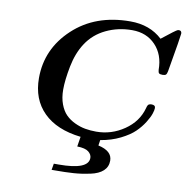

<svg xmlns="http://www.w3.org/2000/svg" viewBox="-96 -789 1071 1106"><g transform="rotate(10 439.0 -236.5)"><path d="M115.2 -284.2Q115.2 -455.1 244.6 -575.9Q374 -696.8 578.1 -696.8Q691.9 -696.8 765.1 -628.9H766.1Q845.2 -691.9 855 -694.8Q857.9 -695.8 860.8 -695.8Q877.9 -695.8 877.9 -678.2Q877.9 -673.3 868.9 -616.7Q859.9 -560.1 850.1 -505.9L840.8 -451.2Q837.9 -436 832.5 -430.9Q827.1 -425.8 814 -425.8H812Q797.9 -425.8 792.5 -430.4Q787.1 -435.1 786.1 -450.2Q786.1 -539.1 733.6 -594Q681.2 -648.9 597.2 -648.9Q515.1 -648.9 445.1 -615.5Q375 -582 334 -519Q295.9 -460.9 280 -379.9Q264.2 -298.8 264.2 -243.2Q264.2 -195.3 278.1 -158.2Q292 -121.1 314 -99.1Q335.9 -77.1 366.9 -62.5Q397.9 -47.9 428.5 -42.5Q459 -37.1 493.2 -37.1Q582 -37.1 656.5 -88.1Q731 -139.2 752.9 -220.2Q757.8 -241.2 766.1 -244.1Q772 -247.1 780.8 -247.1Q802.7 -247.1 803.2 -230Q803.2 -217.8 796.1 -196.3Q789.1 -174.8 769.5 -143.3Q750 -111.8 720.9 -83.5Q691.9 -55.2 640.4 -29.5Q588.9 -3.9 524.9 6.8L520 39.1Q602.1 57.1 602.1 113.8Q602.1 149.9 576.9 173.3Q551.8 196.8 502.4 207.3Q453.1 217.8 407.5 220.9Q361.8 224.1 293 224.1H278.8L285.2 187H314Q486.8 187 486.8 118.2Q486.8 98.1 467.5 82.5Q448.2 66.9 400.9 65.9L410.2 7.8Q268.1 -8.3 191.7 -84.2Q115.2 -160.2 115.2 -284.2Z"/></g></svg>

Font: CMU Serif Extra
Style: BoldSlanted
Weight: 700
Italic angle: -9.46001°
Version: Version 0.7.0